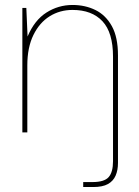

<svg xmlns="http://www.w3.org/2000/svg" viewBox="-20 -533 559 773"><path d="M70 0V-501H86L91 -386Q119 -452 167 -482.5Q215 -513 272 -513Q323 -513 364.5 -492.5Q406 -472 430.5 -427.5Q455 -383 455 -310V123Q455 152 445.5 174Q436 196 414.5 208Q393 220 355 220H315V200H352Q400 200 417.5 180Q435 160 435 116V-305Q435 -402 392.5 -447.5Q350 -493 272 -493Q221 -493 180 -467.5Q139 -442 114.5 -392Q90 -342 90 -270V0Z"/></svg>

Font: DM Sans 18pt Thin
Style: Regular
Weight: 250
Designer: Colophon Foundry, Jonny Pinhorn
Foundry: Colophon Foundry
Version: Version 4.004;gftools[0.9.30]